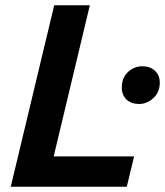

<svg xmlns="http://www.w3.org/2000/svg" viewBox="-20 -713 630 733"><path d="M21 0 187 -693H323L185 -116H492L464 0ZM511 -316Q481 -316 463 -333Q445 -350 445 -379Q445 -416 468.5 -438Q492 -460 524 -460Q553 -460 571.5 -443Q590 -426 590 -397Q590 -361 565.5 -338.5Q541 -316 511 -316Z"/></svg>

Font: Ubuntu Sans
Style: Bold Italic
Weight: 700
Italic angle: -13.5°
Designer: Dalton Maag Ltd
Foundry: Dalton Maag Ltd
Version: Version 1.006